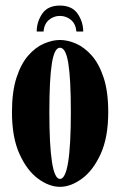

<svg xmlns="http://www.w3.org/2000/svg" viewBox="-20 -676 442 706"><path d="M200.5 11Q161 11 120.2 -18.8Q79.5 -48.5 51.8 -109.5Q24 -170.5 24 -263.5Q24 -339.5 40.8 -390.8Q57.5 -442 84.2 -472.2Q111 -502.5 141.8 -515.8Q172.5 -529 200.5 -529Q228 -529 259 -515.8Q290 -502.5 317 -472.2Q344 -442 361 -390.8Q378 -339.5 378 -263.5Q378 -170.5 350 -109.5Q322 -48.5 281 -18.8Q240 11 200.5 11ZM200.5 -18Q240.5 -18 240.5 -263.5Q240.5 -386 231.2 -443.2Q222 -500.5 200.5 -500.5Q180 -500.5 170.8 -443.2Q161.5 -386 161.5 -263.5Q161.5 -18 200.5 -18ZM200 -655.5Q245 -655.5 265.5 -625.5Q286 -595.5 286 -560H261Q258.5 -588 241 -602.8Q223.5 -617.5 200 -617.5Q177.5 -617.5 160 -602.8Q142.5 -588 140 -560H115Q115 -595.5 135.2 -625.5Q155.5 -655.5 200 -655.5Z"/></svg>

Font: Imbue 50pt ExtraBold
Style: Regular
Weight: 800
Designer: Tyler Finck
Foundry: Etcetera Type Company
Version: Version 1.102; ttfautohint (v1.8.3)